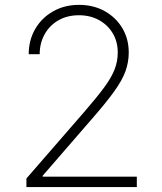

<svg xmlns="http://www.w3.org/2000/svg" viewBox="-20 -757 657 777"><path d="M86.9 0V-34.7L322.3 -305.7Q372.6 -363.8 401.9 -403.6Q431.2 -443.4 443.8 -476.1Q456.5 -508.8 456.5 -544.4Q456.5 -588.9 436 -622.8Q415.5 -656.7 380.1 -676Q344.7 -695.3 299.3 -695.3Q252 -695.3 216.1 -674.6Q180.2 -653.8 160.4 -617.9Q140.6 -582 140.6 -537.6H96.2Q96.2 -594.2 122.3 -639.4Q148.4 -684.6 194.6 -710.9Q240.7 -737.3 299.8 -737.3Q358.4 -737.3 403.8 -711.9Q449.2 -686.5 475.1 -643.1Q501 -599.6 501 -544.4Q501 -504.9 487.5 -468Q474.1 -431.2 440.9 -385.3Q407.7 -339.4 349.1 -272.5L152.8 -45.9V-42H533.7V0Z"/></svg>

Font: Inter ExtraLight
Style: Regular
Weight: 250
Designer: Rasmus Andersson
Foundry: rsms
Version: Version 4.001;git-66647c0bb